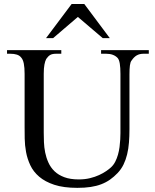

<svg xmlns="http://www.w3.org/2000/svg" viewBox="-20 -909 763 945"><path d="M687 -644.5Q666.5 -644.5 652.6 -636.2Q638.7 -627.9 627.4 -610.8Q621.6 -604 619.4 -586.9Q617.2 -569.8 617.2 -542V-272.5Q617.2 -238.3 614.7 -207.3Q612.3 -176.3 605.7 -149.2Q599.1 -122.1 587.9 -99.1Q576.7 -76.2 559.1 -57.6Q541 -38.6 521.5 -24.9Q502 -11.2 478.5 -2.2Q455.1 6.8 426.3 11.2Q397.5 15.6 360.8 15.6Q293 15.6 247.3 0.5Q201.7 -14.6 172.9 -39.3Q144 -64 129.2 -95.7Q114.3 -127.4 108.2 -160.9Q102.1 -194.3 101.6 -227.1Q101.1 -259.8 101.1 -285.6V-545.4Q101.1 -576.2 97.2 -595.9Q93.3 -615.7 84.5 -625.5Q76.7 -635.7 63.2 -640.1Q49.8 -644.5 29.8 -644.5H14.6V-662.1H281.7V-644.5H256.8Q236.8 -644.5 226.6 -638.2Q216.3 -631.8 207.5 -618.7Q202.1 -608.9 198.7 -591.1Q195.3 -573.2 195.3 -545.4V-256.3Q195.3 -234.9 196.3 -209.2Q197.3 -183.6 202.4 -158.2Q207.5 -132.8 218.3 -108.9Q229 -85 248 -66.4Q267.1 -47.9 296.4 -36.9Q325.7 -25.9 367.7 -25.9Q397.5 -25.9 422.6 -32Q447.8 -38.1 467.8 -47.4Q487.8 -56.6 502.7 -66.9Q517.6 -77.1 526.4 -85.4Q539.1 -97.2 547.4 -113.5Q555.7 -129.9 560.8 -148.2Q565.9 -166.5 568.4 -185.5Q570.8 -204.6 571.8 -221.9Q572.8 -239.3 572.8 -253.4V-545.4Q572.8 -576.2 569.6 -595.7Q566.4 -615.2 559.1 -623.5Q539.6 -644.5 502.4 -644.5H477.5V-662.1H712.4V-644.5ZM485.8 -721.2 363.3 -825.7 241.2 -721.2H206.5L332.5 -889.2H395L520.5 -721.2Z"/></svg>

Font: Doulos SIL Phon
Style: Regular
Weight: 400
Designer: Walt Agee, Victor Gaultney, Peter Martin, Debbi Hosken, Becca Hirsbrunner
Foundry: SIL International
Version: Version 5.000